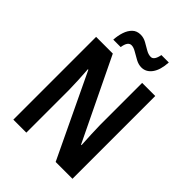

<svg xmlns="http://www.w3.org/2000/svg" viewBox="-256 -1044 1171 1171"><g transform="rotate(45 329.5 -458.5)"><path d="M585 0H440L183 -539H179Q186 -445 187 -368V0H75V-714H219L475 -184H479Q476 -229 474.5 -272Q473 -315 472 -351V-714H585ZM161 -776Q163 -812 173.5 -844Q184 -876 204.5 -896Q225 -916 258 -916Q284 -916 308 -902.5Q332 -889 354 -876Q376 -863 397 -863Q425 -863 435 -917H499Q495 -849 468.5 -813Q442 -777 402 -777Q377 -777 352 -790.5Q327 -804 304.5 -817.5Q282 -831 264 -831Q233 -831 225 -776Z"/></g></svg>

Font: Noto Sans Condensed SemiBold
Style: Regular
Weight: 600
Width: 3
Designer: Monotype Design Team
Foundry: Monotype Imaging Inc.
Version: Version 2.013; ttfautohint (v1.8.4.7-5d5b)